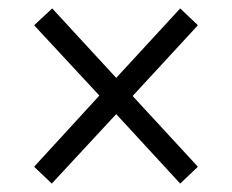

<svg xmlns="http://www.w3.org/2000/svg" viewBox="-20 -586 550 456"><path d="M103 -150 61 -190 216 -359 61 -526 104 -566 256 -401 408 -566 450 -526 295 -358 450 -190 408 -150 256 -315Z"/></svg>

Font: Noto Serif Khmer SemiCondensed
Style: Regular
Weight: 400
Width: 4
Designer: Danh Hong and the Monotype Design Team
Foundry: Monotype Imaging Inc.
Version: Version 2.004